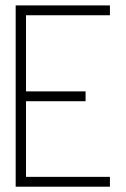

<svg xmlns="http://www.w3.org/2000/svg" viewBox="-20 -704 474 724"><path d="M39.1 0V-683.6H394.5V-646.5H78.1V-359.4H302.7V-322.3H78.1V-37.1H394.5V0Z"/></svg>

Font: Post No Bills Colombo Light
Style: Regular
Weight: 300
Designer: Kosala Senevirathne, Siva Puranthara, Lasantha Premarathna, Tharique Azeez
Foundry: Mooniak
Version: Version 1.220 ; ttfautohint (v1.6)